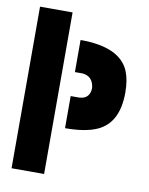

<svg xmlns="http://www.w3.org/2000/svg" viewBox="-79 -742 621 800"><g transform="rotate(10 231.5 -342.0)"><path d="M25.4 0V-683.6H163.1V0ZM215.8 -203.1V-338.9H248Q290 -338.9 296.9 -376Q297.9 -381.8 297.9 -388.7Q292 -436.5 248 -440.4H215.8V-576.2Q383.8 -576.2 422.9 -481.4Q437.5 -445.3 437.5 -392.6Q437.5 -264.6 351.6 -225.6Q301.8 -203.1 215.8 -203.1Z"/></g></svg>

Font: Post No Bills Colombo
Style: ExtraBold
Weight: 900
Designer: Kosala Senevirathne, Siva Puranthara, Lasantha Premarathna, Tharique Azeez
Foundry: Mooniak
Version: Version 1.220 ; ttfautohint (v1.5)